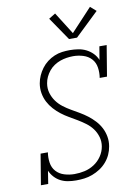

<svg xmlns="http://www.w3.org/2000/svg" viewBox="-104 -1038 807 1114"><g transform="rotate(-10 300.0 -481.0)"><path d="M253 8Q253 8 253 8Q253 8 253 8Q228 8 204.5 4Q181 0 161 -10.5Q141 -21 125.5 -38Q110 -55 101 -76L89 0H46L76 -181H119Q114 -151 118.5 -120.5Q123 -90 142 -69Q161 -48 190 -39Q219 -30 250 -30Q280 -30 309.5 -36.5Q339 -43 365.5 -60Q392 -77 410 -103.5Q428 -130 433 -160Q438 -189 430 -216.5Q422 -244 406 -265.5Q390 -287 368 -303.5Q346 -320 322.5 -334Q299 -348 275.5 -361.5Q252 -375 230.5 -391.5Q209 -408 190.5 -428.5Q172 -449 159.5 -473Q147 -497 142 -525Q137 -553 142 -583Q146 -606 155.5 -627.5Q165 -649 179.5 -668.5Q194 -688 213.5 -703Q233 -718 255.5 -727.5Q278 -737 301 -740Q324 -743 346 -743Q372 -743 397 -739Q422 -735 443.5 -724Q465 -713 481.5 -696Q498 -679 507 -657L520 -735H563L533 -554H490Q495 -584 490.5 -614.5Q486 -645 467 -666Q448 -687 419 -696Q390 -705 360 -705Q341 -705 321.5 -702Q302 -699 283.5 -692.5Q265 -686 247.5 -674.5Q230 -663 217 -647Q204 -631 195.5 -613Q187 -595 184 -576Q179 -546 187 -519Q195 -492 211 -470Q227 -448 248.5 -431.5Q270 -415 293.5 -401.5Q317 -388 341 -374Q365 -360 386.5 -343.5Q408 -327 426.5 -307Q445 -287 457.5 -263Q470 -239 475 -211Q480 -183 475 -154Q471 -129 460.5 -106Q450 -83 433 -63.5Q416 -44 394.5 -30Q373 -16 349 -7Q325 2 301 5Q277 8 253 8ZM354 -807 261 -943 300 -967 382 -837 506 -970 540 -940 401 -807Z"/></g></svg>

Font: Iosevka Curly Slab XLtExObl
Style: Regular
Weight: 200
Width: 7
Italic angle: -9°
Monospace: yes
Designer: Belleve Invis
Foundry: Belleve Invis
Version: Version 11.0.0; ttfautohint (v1.8.3)